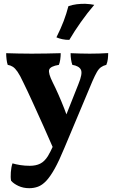

<svg xmlns="http://www.w3.org/2000/svg" viewBox="-20 -740 601 1009"><path d="M392.1 -298Q414.9 -353.1 405.3 -373.2Q395.8 -393.3 360.1 -399.2Q355.6 -411.8 353.3 -428.1Q351 -444.3 351 -460.5Q374 -459.5 399.9 -458.8Q425.7 -458 451.1 -458Q477.5 -458 502 -458.8Q526.5 -459.5 548.5 -461Q548.5 -446.9 546.7 -430.1Q544.8 -413.4 538.8 -399.2Q522.4 -395.2 510.7 -386.8Q498.9 -378.4 489 -361Q479 -343.7 465.6 -313L318.6 37Q290.6 105 267.1 147Q243.5 189 222.5 211Q201.4 233 179.8 241Q158.2 249 133.7 249Q102.1 249 76.8 237.1Q51.4 225.2 38.3 209.8Q34.8 192.2 36.9 165Q38.9 137.8 45.6 118.5Q62.6 123.6 86.4 127.5Q110.2 131.3 136.7 131.3Q168.9 131.3 191.4 119.9Q214 108.5 231.5 80.7Q241.3 65.9 266.7 11Q292.1 -44 323.1 -124ZM260.4 40.8Q235.9 -16.3 207.6 -79Q179.3 -141.7 152.1 -201.4Q125 -261.2 102.3 -307.1Q85 -344.5 72.1 -363Q59.3 -381.5 47.3 -389.1Q35.4 -396.8 20.5 -399.2Q16.4 -411.4 14.4 -428.4Q12.4 -445.4 12.4 -460.5Q41.4 -459.5 76.7 -458.8Q111.9 -458 146.3 -458Q181.7 -458 224.9 -458.8Q268.1 -459.5 299.1 -460.5Q299.1 -444.4 296.6 -427.1Q294 -409.8 289.5 -399.2Q244.4 -391.8 238.5 -373.7Q232.6 -355.7 257 -307Q271.5 -278.5 287.1 -243Q302.8 -207.4 317.4 -170.1Q332.1 -132.7 343.6 -97ZM344.4 -530.5Q326 -530 307.1 -534.1Q288.2 -538.2 276.5 -543.8Q300 -590.7 314.7 -629.5Q329.4 -668.4 339.4 -707.4Q360.4 -714.9 383.3 -717.7Q406.3 -720.4 428.1 -720Q441.2 -719.5 453.7 -718Q466.2 -716.5 475.3 -714.5Q439.2 -672.3 405.3 -624.4Q371.3 -576.5 344.4 -530.5Z"/></svg>

Font: Vollkorn
Style: Regular
Weight: 400
Designer: Friedrich Althausen
Foundry: Friedrich Althausen
Version: Version 5.001